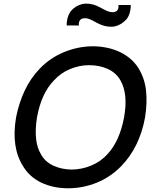

<svg xmlns="http://www.w3.org/2000/svg" viewBox="-20 -1020 832 1056"><path d="M697 -965.5Q692.5 -936 677 -915.5Q663.5 -900 646.8 -889.5Q630 -879 612.5 -875Q605 -873 588.5 -873Q554.5 -873 516.5 -892.5L499 -902Q485.5 -909.5 472.5 -914.8Q459.5 -920 448 -920Q419 -920 414.5 -896Q412 -888.5 414.5 -880H347Q346 -893.5 349 -907.5Q352.5 -934 368.5 -957.5Q393 -988 433.5 -998Q441 -1000 457.5 -1000Q491 -1000 529 -980L546 -971Q563.5 -961.5 575 -957.2Q586.5 -953 599 -953Q613.5 -953 621.8 -959.8Q630 -966.5 631 -977Q633.5 -985.5 631 -992.5H699Q700 -979 697 -965.5ZM106.5 -106.5Q40.5 -211 68.5 -375Q83.5 -452.5 115.8 -521.5Q148 -590.5 201 -645Q258 -703.5 335 -734.5Q412 -765.5 492.5 -765.5Q533 -765 570.2 -757Q607.5 -749 639.5 -733.8Q671.5 -718.5 697.5 -696.2Q723.5 -674 741.5 -645Q776 -589 783.2 -522.2Q790.5 -455.5 778 -375Q748 -210.5 647 -106.5Q588 -46 512 -15.2Q436 15.5 354 15.5Q273.5 15.5 207 -15.5Q142 -47 106.5 -106.5ZM571 -172Q638 -244 662.5 -375Q685.5 -502.5 642.5 -578Q618.5 -620 572.8 -640.8Q527 -661.5 470 -661.5Q416 -661.5 365 -640Q313.5 -618.5 277 -578Q207.5 -507 183.5 -375Q162.5 -241.5 205 -172Q226.5 -131.5 272 -109.5Q318.5 -88 373 -87.5Q428.5 -87.5 480.5 -109Q533.5 -130.5 571 -172Z"/></svg>

Font: Russisch Sans SemiBold
Style: Italic
Weight: 600
Width: 4
Italic angle: -10°
Designer: Michael Sharanda (font) & Cristiano Sobral (main changes)
Foundry: Michael Sharanda
Version: Version 2.00;September 8, 2020;FontCreator 13.0.0.2681 64-bi